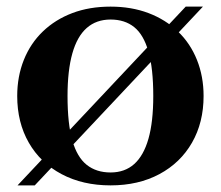

<svg xmlns="http://www.w3.org/2000/svg" viewBox="-20 -550 667 580"><path d="M33 10 541 -530H593L85 10ZM184 -260Q184 -176 198.5 -125.5Q213 -75 242 -52Q271 -29 314 -29Q357 -29 385.5 -54.5Q414 -80 428.5 -131Q443 -182 443 -260Q443 -343 428.5 -394Q414 -445 385.5 -468Q357 -491 314 -491Q271 -491 242 -465.5Q213 -440 198.5 -388.5Q184 -337 184 -260ZM32 -260Q32 -319 52 -369Q72 -419 109.5 -455Q147 -491 198.5 -510.5Q250 -530 314 -530Q377 -530 428.5 -510.5Q480 -491 517.5 -455Q555 -419 575 -369Q595 -319 595 -260Q595 -180 560 -119Q525 -58 461.5 -24Q398 10 314 10Q230 10 166 -24Q102 -58 67 -119Q32 -180 32 -260Z"/></svg>

Font: Roboto Serif 144pt SemiBold
Style: Regular
Weight: 600
Version: Version 1.008